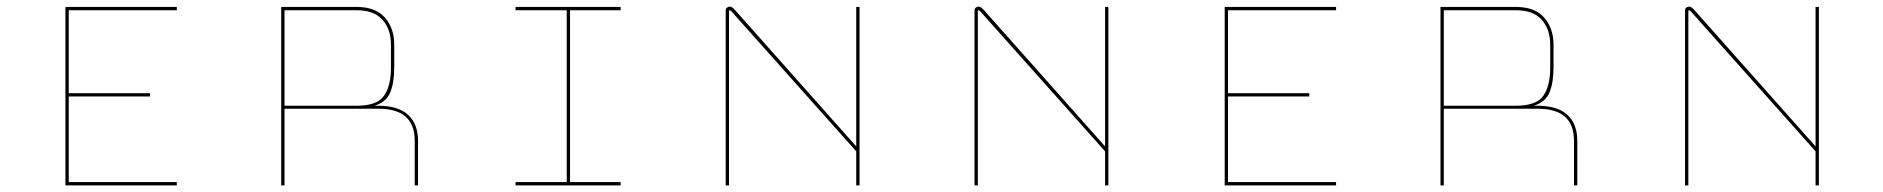

<svg xmlns="http://www.w3.org/2000/svg" viewBox="-20 -651 5698 581"><path d="M515 -100V-90H178V-630H515V-620H188V-369H434V-359H188V-100Z M1059 -620H841V-331H1059Q1121 -331 1142 -361Q1163 -391 1163 -446V-516Q1163 -562 1137.5 -591Q1112 -620 1059 -620ZM841 -90H831V-630H1059Q1117 -630 1145 -597.5Q1173 -565 1173 -516V-447Q1173 -401 1161 -371.5Q1149 -342 1113 -331H1124Q1185 -331 1215 -303.5Q1245 -276 1245 -224V-90H1235V-224Q1235 -273 1208 -297.5Q1181 -322 1124 -322H841Z M1858 -90H1540V-100H1695V-620H1540V-630H1858V-620H1705V-100H1858Z M2203 -622 2571 -208V-630H2581V-90H2571V-193L2193 -617Q2192 -618 2190.5 -619Q2189 -620 2188 -620Q2187 -620 2186.5 -619Q2186 -618 2186 -617V-90H2176V-619Q2176 -625 2180 -628Q2184 -631 2188 -631Q2192 -631 2195 -629Q2198 -627 2203 -622Z M2956 -622 3324 -208V-630H3334V-90H3324V-193L2946 -617Q2945 -618 2943.5 -619Q2942 -620 2941 -620Q2940 -620 2939.5 -619Q2939 -618 2939 -617V-90H2929V-619Q2929 -625 2933 -628Q2937 -631 2941 -631Q2945 -631 2948 -629Q2951 -627 2956 -622Z M4023 -100V-90H3686V-630H4023V-620H3696V-369H3942V-359H3696V-100Z M4567 -620H4349V-331H4567Q4629 -331 4650 -361Q4671 -391 4671 -446V-516Q4671 -562 4645.5 -591Q4620 -620 4567 -620ZM4349 -90H4339V-630H4567Q4625 -630 4653 -597.5Q4681 -565 4681 -516V-447Q4681 -401 4669 -371.5Q4657 -342 4621 -331H4632Q4693 -331 4723 -303.5Q4753 -276 4753 -224V-90H4743V-224Q4743 -273 4716 -297.5Q4689 -322 4632 -322H4349Z M5106 -622 5474 -208V-630H5484V-90H5474V-193L5096 -617Q5095 -618 5093.5 -619Q5092 -620 5091 -620Q5090 -620 5089.5 -619Q5089 -618 5089 -617V-90H5079V-619Q5079 -625 5083 -628Q5087 -631 5091 -631Q5095 -631 5098 -629Q5101 -627 5106 -622Z"/></svg>

Font: Bungee Hairline
Style: Regular
Weight: 400
Designer: David Jonathan Ross
Foundry: David Jonathan Ross
Version: Version 1.000;PS 1.0;hotconv 1.0.72;makeotf.lib2.5.5900